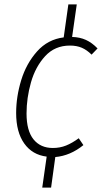

<svg xmlns="http://www.w3.org/2000/svg" viewBox="-20 -699 461 868"><path d="M100 -186Q100 -108 131.5 -69Q163 -30 219 -30Q251 -30 278.5 -41Q306 -52 336 -74L357 -43Q298 5 230 11L211 149H171L191 9Q126 1 89.5 -50.5Q53 -102 53 -188Q53 -262 76 -337Q99 -412 147.5 -466.5Q196 -521 268 -530L289 -679H327L306 -532Q341 -531 368.5 -518.5Q396 -506 421 -480L394 -452Q373 -473 350 -483Q327 -493 296 -493Q228 -493 184 -445Q140 -397 120 -326.5Q100 -256 100 -186Z"/></svg>

Font: Fira Sans Condensed ExtraLight
Style: Italic
Weight: 275
Width: 3
Italic angle: -8°
Designer: Carrois Corporate & Edenspiekermann AG
Foundry: Carrois Corporate GbR & Edenspiekermann AG
Version: Version 4.203